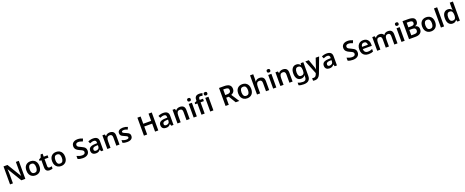

<svg xmlns="http://www.w3.org/2000/svg" viewBox="346 -3843 17337 7162"><g transform="rotate(-20 9014.5 -262.5)"><path d="M700 0H541L203 -560H199Q202 -515 204.5 -463.5Q207 -412 208 -360V0H93V-714H251L588 -158H591Q590 -184 588.5 -217Q587 -250 586 -284.5Q585 -319 584 -351V-714H700Z M1358 -272Q1358 -137 1288 -63.5Q1218 10 1098 10Q1024 10 966 -23Q908 -56 875 -119Q842 -182 842 -272Q842 -407 911.5 -479.5Q981 -552 1101 -552Q1176 -552 1234 -519.5Q1292 -487 1325 -424.5Q1358 -362 1358 -272ZM971 -272Q971 -186 1001.5 -139Q1032 -92 1100 -92Q1168 -92 1198.5 -139Q1229 -186 1229 -272Q1229 -358 1198.5 -404Q1168 -450 1099 -450Q1032 -450 1001.5 -404Q971 -358 971 -272Z M1698 -91Q1721 -91 1743.5 -95.5Q1766 -100 1785 -106V-12Q1765 -3 1733 3.5Q1701 10 1666 10Q1620 10 1582 -5.5Q1544 -21 1522 -59Q1500 -97 1500 -165V-447H1427V-502L1507 -546L1547 -661H1626V-542H1780V-447H1626V-166Q1626 -128 1646 -109.5Q1666 -91 1698 -91Z M2378 -272Q2378 -137 2308 -63.5Q2238 10 2118 10Q2044 10 1986 -23Q1928 -56 1895 -119Q1862 -182 1862 -272Q1862 -407 1931.5 -479.5Q2001 -552 2121 -552Q2196 -552 2254 -519.5Q2312 -487 2345 -424.5Q2378 -362 2378 -272ZM1991 -272Q1991 -186 2021.5 -139Q2052 -92 2120 -92Q2188 -92 2218.5 -139Q2249 -186 2249 -272Q2249 -358 2218.5 -404Q2188 -450 2119 -450Q2052 -450 2021.5 -404Q1991 -358 1991 -272Z M3244 -195Q3244 -100 3175 -45Q3106 10 2984 10Q2926 10 2875 0Q2824 -10 2784 -30V-150Q2829 -130 2883 -113.5Q2937 -97 2993 -97Q3057 -97 3087 -122Q3117 -147 3117 -188Q3117 -218 3100 -239Q3083 -260 3049.5 -278Q3016 -296 2968 -316Q2935 -330 2903.5 -348Q2872 -366 2847 -390.5Q2822 -415 2807 -449Q2792 -483 2792 -529Q2792 -590 2821.5 -633.5Q2851 -677 2904 -700.5Q2957 -724 3029 -724Q3086 -724 3135.5 -712Q3185 -700 3235 -678L3194 -575Q3149 -594 3108.5 -605Q3068 -616 3025 -616Q2973 -616 2946 -592.5Q2919 -569 2919 -532Q2919 -502 2934 -482Q2949 -462 2980.5 -445Q3012 -428 3062 -406Q3119 -381 3160 -354Q3201 -327 3222.5 -289Q3244 -251 3244 -195Z M3583 -552Q3688 -552 3742.5 -506Q3797 -460 3797 -364V0H3708L3683 -75H3679Q3644 -31 3605 -10.5Q3566 10 3499 10Q3426 10 3378 -31Q3330 -72 3330 -158Q3330 -242 3391.5 -284Q3453 -326 3578 -331L3672 -334V-361Q3672 -412 3647 -434.5Q3622 -457 3577 -457Q3536 -457 3498.5 -445Q3461 -433 3424 -417L3384 -505Q3424 -526 3475.5 -539Q3527 -552 3583 -552ZM3606 -254Q3523 -251 3491 -225.5Q3459 -200 3459 -157Q3459 -118 3481.5 -101.5Q3504 -85 3541 -85Q3596 -85 3634 -116.5Q3672 -148 3672 -210V-256Z M4245 -552Q4336 -552 4387.5 -505Q4439 -458 4439 -353V0H4313V-328Q4313 -389 4289 -419.5Q4265 -450 4213 -450Q4137 -450 4109 -402Q4081 -354 4081 -265V0H3955V-542H4052L4070 -471H4077Q4103 -513 4148.5 -532.5Q4194 -552 4245 -552Z M4966 -157Q4966 -75 4907.5 -32.5Q4849 10 4740 10Q4683 10 4642.5 2Q4602 -6 4564 -23V-130Q4604 -111 4652.5 -98Q4701 -85 4744 -85Q4796 -85 4819 -101Q4842 -117 4842 -144Q4842 -160 4833 -172.5Q4824 -185 4797.5 -200Q4771 -215 4719 -237Q4667 -257 4632.5 -278.5Q4598 -300 4580.5 -329Q4563 -358 4563 -404Q4563 -477 4620.5 -514.5Q4678 -552 4774 -552Q4824 -552 4868.5 -542Q4913 -532 4958 -512L4918 -419Q4880 -435 4844 -446Q4808 -457 4770 -457Q4729 -457 4708 -444.5Q4687 -432 4687 -410Q4687 -393 4697.5 -381Q4708 -369 4734.5 -355.5Q4761 -342 4810 -323Q4858 -304 4893 -283.5Q4928 -263 4947 -233Q4966 -203 4966 -157Z M5978 0H5850V-317H5536V0H5408V-714H5536V-426H5850V-714H5978Z M6368 -552Q6473 -552 6527.5 -506Q6582 -460 6582 -364V0H6493L6468 -75H6464Q6429 -31 6390 -10.5Q6351 10 6284 10Q6211 10 6163 -31Q6115 -72 6115 -158Q6115 -242 6176.5 -284Q6238 -326 6363 -331L6457 -334V-361Q6457 -412 6432 -434.5Q6407 -457 6362 -457Q6321 -457 6283.5 -445Q6246 -433 6209 -417L6169 -505Q6209 -526 6260.5 -539Q6312 -552 6368 -552ZM6391 -254Q6308 -251 6276 -225.5Q6244 -200 6244 -157Q6244 -118 6266.5 -101.5Q6289 -85 6326 -85Q6381 -85 6419 -116.5Q6457 -148 6457 -210V-256Z M7030 -552Q7121 -552 7172.5 -505Q7224 -458 7224 -353V0H7098V-328Q7098 -389 7074 -419.5Q7050 -450 6998 -450Q6922 -450 6894 -402Q6866 -354 6866 -265V0H6740V-542H6837L6855 -471H6862Q6888 -513 6933.5 -532.5Q6979 -552 7030 -552Z M7508 -542V0H7382V-542ZM7445 -751Q7474 -751 7494.5 -736.5Q7515 -722 7515 -685Q7515 -648 7494.5 -633Q7474 -618 7445 -618Q7416 -618 7395.5 -633Q7375 -648 7375 -685Q7375 -722 7395.5 -736.5Q7416 -751 7445 -751Z M7950 -447H7819V0H7693V-447H7606V-507L7693 -543V-580Q7693 -649 7715.5 -689.5Q7738 -730 7779.5 -747.5Q7821 -765 7878 -765Q7917 -765 7949.5 -758.5Q7982 -752 8003 -744L7971 -650Q7954 -655 7933.5 -659.5Q7913 -664 7889 -664Q7853 -664 7836 -641.5Q7819 -619 7819 -577V-542H7950Z M8166 -542V0H8040V-542ZM8103 -751Q8132 -751 8152.5 -736.5Q8173 -722 8173 -685Q8173 -648 8152.5 -633Q8132 -618 8103 -618Q8074 -618 8053.5 -633Q8033 -648 8033 -685Q8033 -722 8053.5 -736.5Q8074 -751 8103 -751Z M8851 -714Q8992 -714 9059.5 -662Q9127 -610 9127 -504Q9127 -452 9107.5 -415Q9088 -378 9057 -353.5Q9026 -329 8990 -314L9195 0H9051L8880 -282H8776V0H8648V-714ZM8843 -607H8776V-387H8847Q8926 -387 8961.5 -415.5Q8997 -444 8997 -500Q8997 -558 8959.5 -582.5Q8922 -607 8843 -607Z M9766 -272Q9766 -137 9696 -63.5Q9626 10 9506 10Q9432 10 9374 -23Q9316 -56 9283 -119Q9250 -182 9250 -272Q9250 -407 9319.5 -479.5Q9389 -552 9509 -552Q9584 -552 9642 -519.5Q9700 -487 9733 -424.5Q9766 -362 9766 -272ZM9379 -272Q9379 -186 9409.5 -139Q9440 -92 9508 -92Q9576 -92 9606.5 -139Q9637 -186 9637 -272Q9637 -358 9606.5 -404Q9576 -450 9507 -450Q9440 -450 9409.5 -404Q9379 -358 9379 -272Z M10022 -579Q10022 -547 10019.5 -516.5Q10017 -486 10015 -471H10023Q10049 -512 10091 -532Q10133 -552 10184 -552Q10276 -552 10328 -505Q10380 -458 10380 -353V0H10254V-328Q10254 -450 10154 -450Q10078 -450 10050 -402Q10022 -354 10022 -265V0H9896V-760H10022Z M10664 -542V0H10538V-542ZM10601 -751Q10630 -751 10650.5 -736.5Q10671 -722 10671 -685Q10671 -648 10650.5 -633Q10630 -618 10601 -618Q10572 -618 10551.5 -633Q10531 -648 10531 -685Q10531 -722 10551.5 -736.5Q10572 -751 10601 -751Z M11115 -552Q11206 -552 11257.5 -505Q11309 -458 11309 -353V0H11183V-328Q11183 -389 11159 -419.5Q11135 -450 11083 -450Q11007 -450 10979 -402Q10951 -354 10951 -265V0H10825V-542H10922L10940 -471H10947Q10973 -513 11018.5 -532.5Q11064 -552 11115 -552Z M11649 -552Q11700 -552 11740.5 -532Q11781 -512 11810 -472H11815L11827 -542H11932V4Q11932 120 11866.5 180Q11801 240 11671 240Q11613 240 11564 232.5Q11515 225 11471 207V103Q11564 145 11679 145Q11741 145 11773.5 110.5Q11806 76 11806 10V-4Q11806 -19 11807 -39Q11808 -59 11810 -71H11806Q11778 -29 11737.5 -9.5Q11697 10 11646 10Q11547 10 11491 -64Q11435 -138 11435 -270Q11435 -402 11491.5 -477Q11548 -552 11649 -552ZM11682 -449Q11624 -449 11594 -403Q11564 -357 11564 -268Q11564 -180 11594 -135Q11624 -90 11684 -90Q11750 -90 11781.5 -126.5Q11813 -163 11813 -250V-269Q11813 -365 11781.5 -407Q11750 -449 11682 -449Z M12012 -542H12149L12257 -236Q12268 -207 12275 -179Q12282 -151 12285 -122H12289Q12293 -147 12301 -177Q12309 -207 12319 -236L12423 -542H12559L12328 72Q12297 153 12243.5 196.5Q12190 240 12112 240Q12087 240 12069 237.5Q12051 235 12037 232V132Q12048 134 12063.5 136Q12079 138 12096 138Q12143 138 12170.5 110.5Q12198 83 12213 42L12229 -2Z M12856 -552Q12961 -552 13015.5 -506Q13070 -460 13070 -364V0H12981L12956 -75H12952Q12917 -31 12878 -10.5Q12839 10 12772 10Q12699 10 12651 -31Q12603 -72 12603 -158Q12603 -242 12664.5 -284Q12726 -326 12851 -331L12945 -334V-361Q12945 -412 12920 -434.5Q12895 -457 12850 -457Q12809 -457 12771.5 -445Q12734 -433 12697 -417L12657 -505Q12697 -526 12748.5 -539Q12800 -552 12856 -552ZM12879 -254Q12796 -251 12764 -225.5Q12732 -200 12732 -157Q12732 -118 12754.5 -101.5Q12777 -85 12814 -85Q12869 -85 12907 -116.5Q12945 -148 12945 -210V-256Z M13964 -195Q13964 -100 13895 -45Q13826 10 13704 10Q13646 10 13595 0Q13544 -10 13504 -30V-150Q13549 -130 13603 -113.5Q13657 -97 13713 -97Q13777 -97 13807 -122Q13837 -147 13837 -188Q13837 -218 13820 -239Q13803 -260 13769.5 -278Q13736 -296 13688 -316Q13655 -330 13623.5 -348Q13592 -366 13567 -390.5Q13542 -415 13527 -449Q13512 -483 13512 -529Q13512 -590 13541.5 -633.5Q13571 -677 13624 -700.5Q13677 -724 13749 -724Q13806 -724 13855.5 -712Q13905 -700 13955 -678L13914 -575Q13869 -594 13828.5 -605Q13788 -616 13745 -616Q13693 -616 13666 -592.5Q13639 -569 13639 -532Q13639 -502 13654 -482Q13669 -462 13700.5 -445Q13732 -428 13782 -406Q13839 -381 13880 -354Q13921 -327 13942.5 -289Q13964 -251 13964 -195Z M14305 -552Q14378 -552 14431 -523Q14484 -494 14512.5 -439Q14541 -384 14541 -306V-242H14183Q14185 -168 14224 -127.5Q14263 -87 14332 -87Q14384 -87 14426 -97.5Q14468 -108 14512 -128V-27Q14472 -8 14429 1Q14386 10 14326 10Q14247 10 14185.5 -20.5Q14124 -51 14089.5 -113Q14055 -175 14055 -267Q14055 -360 14086.5 -423.5Q14118 -487 14174 -519.5Q14230 -552 14305 -552ZM14305 -459Q14254 -459 14222.5 -426.5Q14191 -394 14186 -330H14419Q14418 -386 14390.5 -422.5Q14363 -459 14305 -459Z M15289 -552Q15381 -552 15427.5 -505Q15474 -458 15474 -353V0H15348V-329Q15348 -450 15256 -450Q15190 -450 15162 -407Q15134 -364 15134 -282V0H15008V-329Q15008 -450 14915 -450Q14846 -450 14820 -402Q14794 -354 14794 -265V0H14668V-542H14765L14783 -471H14790Q14814 -513 14857.5 -532.5Q14901 -552 14948 -552Q15009 -552 15050.5 -531.5Q15092 -511 15114 -468H15124Q15149 -512 15194 -532Q15239 -552 15289 -552Z M15758 -542V0H15632V-542ZM15695 -751Q15724 -751 15744.5 -736.5Q15765 -722 15765 -685Q15765 -648 15744.5 -633Q15724 -618 15695 -618Q15666 -618 15645.5 -633Q15625 -648 15625 -685Q15625 -722 15645.5 -736.5Q15666 -751 15695 -751Z M16146 -714Q16285 -714 16356.5 -674Q16428 -634 16428 -535Q16428 -473 16397 -431Q16366 -389 16308 -379V-374Q16347 -367 16379 -348.5Q16411 -330 16429.5 -295.5Q16448 -261 16448 -205Q16448 -108 16379.5 -54Q16311 0 16192 0H15931V-714ZM16163 -423Q16239 -423 16267.5 -447Q16296 -471 16296 -518Q16296 -566 16261.5 -587Q16227 -608 16153 -608H16059V-423ZM16059 -320V-107H16175Q16253 -107 16283.5 -137Q16314 -167 16314 -217Q16314 -263 16282.5 -291.5Q16251 -320 16169 -320Z M17067 -272Q17067 -137 16997 -63.5Q16927 10 16807 10Q16733 10 16675 -23Q16617 -56 16584 -119Q16551 -182 16551 -272Q16551 -407 16620.5 -479.5Q16690 -552 16810 -552Q16885 -552 16943 -519.5Q17001 -487 17034 -424.5Q17067 -362 17067 -272ZM16680 -272Q16680 -186 16710.5 -139Q16741 -92 16809 -92Q16877 -92 16907.5 -139Q16938 -186 16938 -272Q16938 -358 16907.5 -404Q16877 -450 16808 -450Q16741 -450 16710.5 -404Q16680 -358 16680 -272Z M17323 0H17197V-760H17323Z M17663 10Q17568 10 17510 -61Q17452 -132 17452 -270Q17452 -410 17511 -481Q17570 -552 17666 -552Q17726 -552 17764.5 -529Q17803 -506 17826 -473H17832Q17829 -487 17826 -516Q17823 -545 17823 -570V-760H17949V0H17851L17828 -71H17823Q17800 -37 17762 -13.5Q17724 10 17663 10ZM17701 -92Q17771 -92 17799.5 -132Q17828 -172 17829 -253V-269Q17829 -356 17801.5 -402.5Q17774 -449 17699 -449Q17641 -449 17610.5 -401.5Q17580 -354 17580 -268Q17580 -182 17611 -137Q17642 -92 17701 -92Z"/></g></svg>

Font: Noto Sans Hanifi Rohingya SemiBold
Style: Regular
Weight: 600
Version: Version 2.101